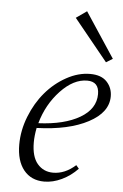

<svg xmlns="http://www.w3.org/2000/svg" viewBox="-52 -738 505 787"><g transform="rotate(5 200.5 -344.5)"><path d="M369.6 -498 230.5 -668.9 274.4 -699.7 396.5 -514.6ZM159.7 11.2Q106 11.2 75.4 -26.6Q44.9 -64.5 44.9 -131.3Q44.9 -189.5 67.6 -247.1Q90.3 -304.7 127 -347.9Q163.6 -391.1 212.2 -418Q260.7 -444.8 309.6 -444.8Q355.5 -444.8 378.4 -420.2Q401.4 -395.5 401.4 -360.4Q401.4 -294.4 321.5 -252Q241.7 -209.5 109.9 -205.1Q103.5 -172.4 103.5 -145.5Q103.5 -86.4 128.4 -57.4Q153.3 -28.3 192.9 -28.3Q241.7 -28.3 285.2 -67.4L296.9 -53.7Q268.1 -23.4 231.7 -6.1Q195.3 11.2 159.7 11.2ZM299.8 -416.5Q243.7 -416.5 190.4 -360.1Q137.2 -303.7 115.2 -225.1Q221.7 -230 285.2 -267.1Q348.6 -304.2 348.6 -365.2Q348.6 -416.5 299.8 -416.5Z"/></g></svg>

Font: Elstob Light
Style: Italic
Weight: 300
Italic angle: -20°
Designer: Peter S. Baker
Version: Version 1.015